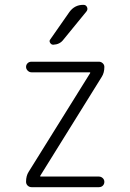

<svg xmlns="http://www.w3.org/2000/svg" viewBox="-20 -775 540 795"><path d="M324.2 -754.9H326.2Q335.9 -754.9 340.3 -745.6Q344.7 -736.3 337.9 -727.5L242.2 -610.4Q227.5 -590.8 200.2 -589.8Q192.4 -589.8 187.5 -597.7Q182.6 -605.5 188.5 -612.3L267.6 -725.6Q289.1 -754.9 324.2 -754.9ZM98.6 -63.5 353.5 -472.7V-473.6Q353.5 -475.6 352.5 -475.6H110.4Q101.6 -475.6 94.7 -482.4Q87.9 -489.3 87.9 -498Q87.9 -506.8 94.2 -513.2Q100.6 -519.5 110.4 -519.5H389.6Q398.4 -519.5 405.3 -513.2Q412.1 -506.8 412.1 -498Q412.1 -473.6 401.4 -457L146.5 -46.9V-45.9Q146.5 -43.9 147.5 -43.9H389.6Q398.4 -43.9 405.3 -37.6Q412.1 -31.2 412.1 -22Q412.1 -12.7 405.8 -6.3Q399.4 0 389.6 0H110.4Q101.6 0 94.7 -6.3Q87.9 -12.7 87.9 -22.5Q87.9 -46.9 98.6 -63.5Z"/></svg>

Font: Rounded-L Mgen+ 1m light
Style: Regular
Weight: 200
Designer: [Source Han Sans]
Ryoko NISHIZUKA  (kana & ideographs); Paul D. Hunt (Latin, Greek & Cyrillic); Wenlong ZHANG  (bopomofo
Version: Version 1.059.20150602